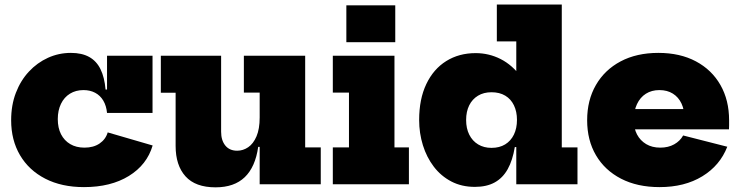

<svg xmlns="http://www.w3.org/2000/svg" viewBox="-20 -810 3252 844"><path d="M349 12.5Q251 12.5 179 -24.5Q107 -61.5 68 -127.8Q29 -194 29 -281.5Q29 -348 49.8 -402Q70.5 -456 107 -495.2Q143.5 -534.5 191 -556Q238.5 -577.5 291.5 -577.5Q340 -577.5 372.2 -559.5Q404.5 -541.5 422 -505.5Q439.5 -469.5 444 -416.5H485.5L450.5 -313.5Q447.5 -345 434 -367.8Q420.5 -390.5 398.2 -402.2Q376 -414 347 -414Q313 -414 287.5 -398.2Q262 -382.5 248 -353.5Q234 -324.5 234 -286.5Q234 -248 248.2 -220Q262.5 -192 288.8 -176.5Q315 -161 351.5 -161Q391 -161 417.8 -179.2Q444.5 -197.5 453.5 -228L651 -170.5Q626 -85.5 546.5 -36.5Q467 12.5 349 12.5ZM450.5 -313.5V-565H650.5V-313.5Z M1121.5 -403H1052V-565H1321.5V-162H1390V0H1121.5ZM952 -565V-231Q952 -193 970.5 -170.2Q989 -147.5 1022.5 -147.5Q1048.5 -147.5 1071 -162.8Q1093.5 -178 1107.5 -210.5Q1121.5 -243 1121.5 -294L1151 -164.5H1115Q1102.5 -76 1056 -31.2Q1009.5 13.5 927.5 13.5Q839 13.5 795.5 -34.8Q752 -83 752 -168.5V-402.5H687V-565Z M1714 -162H1777.5V0H1443V-162H1514V-403H1443V-565H1714ZM1502.5 -786.5H1717.5V-624.5H1502.5Z M2249.5 0V-217.5L2252.5 -248.5V-323.5L2249.5 -414.5V-628H2164V-790H2449.5V-162H2518.5V0ZM2071 -576.5Q2129 -576.5 2180.5 -550.5Q2232 -524.5 2272.5 -470Q2313 -415.5 2337 -331L2252.5 -283Q2252.5 -319.5 2239.2 -347Q2226 -374.5 2201 -389.5Q2176 -404.5 2140.5 -404.5Q2106 -404.5 2081 -389.2Q2056 -374 2042.5 -346.8Q2029 -319.5 2029 -282.5Q2029 -245.5 2042.8 -218Q2056.5 -190.5 2081.8 -175.2Q2107 -160 2140.5 -160Q2175.5 -160 2200.5 -175.2Q2225.5 -190.5 2239 -218.2Q2252.5 -246 2252.5 -283L2266.5 -163.5H2243Q2233.5 -105.5 2211.8 -66.5Q2190 -27.5 2154.5 -8Q2119 11.5 2067.5 11.5Q2009.5 11.5 1964 -12.2Q1918.5 -36 1887 -77.2Q1855.5 -118.5 1839 -171.5Q1822.5 -224.5 1822.5 -282.5Q1822.5 -374.5 1854 -440.5Q1885.5 -506.5 1941.5 -541.5Q1997.5 -576.5 2071 -576.5Z M2879.5 12.5Q2781.5 12.5 2710 -24.5Q2638.5 -61.5 2599.8 -127.5Q2561 -193.5 2561 -281.5Q2561 -369.5 2599.5 -436.2Q2638 -503 2708.2 -540.2Q2778.5 -577.5 2874 -577.5Q2969.5 -577.5 3039.2 -540.2Q3109 -503 3147 -436.2Q3185 -369.5 3185 -281.5Q3185 -269.5 3185 -259.8Q3185 -250 3184.5 -241.5H2987.5Q2988.5 -252 2988.8 -263.2Q2989 -274.5 2989 -287.5Q2989 -326.5 2975.8 -354.8Q2962.5 -383 2937.8 -398.5Q2913 -414 2878.5 -414Q2844.5 -414 2819.2 -398Q2794 -382 2780 -352.2Q2766 -322.5 2766 -281.5Q2766 -246 2780.2 -219Q2794.5 -192 2820.5 -176.5Q2846.5 -161 2882.5 -161Q2917.5 -161 2943.5 -175.5Q2969.5 -190 2983 -214.5L3177 -165Q3145 -82.5 3067.2 -35Q2989.5 12.5 2879.5 12.5ZM2688.5 -241.5V-330.5H3041L3047 -241.5Z"/></svg>

Font: Hepta Slab ExtraLight ExtraBold
Style: Regular
Weight: 800
Version: Version 1.102